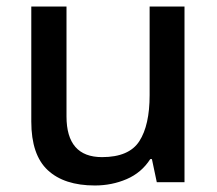

<svg xmlns="http://www.w3.org/2000/svg" viewBox="-20 -559 667 589"><path d="M546 -539V0H461L446 -71H441Q414 -29 368.5 -9.5Q323 10 271 10Q177 10 126.5 -37Q76 -84 76 -186V-539H184V-202Q184 -77 293 -77Q376 -77 407.5 -126Q439 -175 439 -267V-539Z"/></svg>

Font: Noto Sans Myanmar UI Medium
Style: Regular
Weight: 500
Designer: Monotype Design Team
Foundry: Monotype Imaging Inc.
Version: Version 2.103; ttfautohint (v1.8.4.7-5d5b)